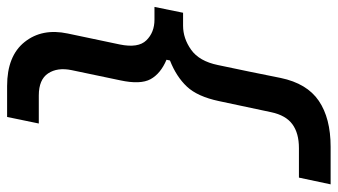

<svg xmlns="http://www.w3.org/2000/svg" viewBox="-278 -588 928 527"><g transform="rotate(-90 185.5 -325.0)"><path d="M-57.5 119 -39 32H42Q83 32 107.5 14Q132 -4 140.5 -44L171 -187.5Q183.5 -246.5 210.8 -275.5Q238 -304.5 282.5 -322L284.5 -331.5Q246.5 -347.5 231.2 -375.2Q216 -403 228 -458.5L256 -592Q264 -631 247 -656.5Q230 -682 186.5 -682H109.5L127.5 -769H212.5Q295 -769 333.2 -721Q371.5 -673 356.5 -602.5Q349 -566.5 341.5 -531.2Q334 -496 326.5 -460Q316 -409 337.8 -386.8Q359.5 -364.5 394.5 -364.5H429.5L413.5 -286H378Q343 -286 311.8 -263.8Q280.5 -241.5 270 -190.5Q261 -148.5 252 -104.5Q243 -60.5 234.5 -18Q219.5 54 171.8 86.5Q124 119 45.5 119Z"/></g></svg>

Font: Commissioner Medium
Style: Italic
Weight: 500
Italic angle: -12°
Designer: Kostas Bartsokas
Foundry: Kostas Bartsokas
Version: Version 1.000; ttfautohint (v1.8.3)